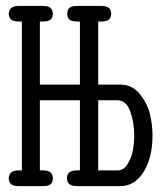

<svg xmlns="http://www.w3.org/2000/svg" viewBox="-20 -631 565 651"><path d="M9.8 -25.9Q9.8 -52.7 42 -53.2H54.2V-558.1H41Q10.3 -558.1 9.8 -584Q9.8 -593.8 16.8 -602.3Q23.9 -610.8 42 -610.8H127.9Q158.7 -610.8 159.2 -584Q159.2 -558.1 127.9 -558.1H115.2V-344.2H251V-558.1H238.8Q208 -558.1 208 -584Q208 -610.8 237.8 -610.8H325.2Q357.4 -610.8 356.9 -584Q356.9 -558.1 326.2 -558.1H313V-344.2H388.2Q428.2 -344.2 454.1 -312Q480 -279.8 488.5 -243.4Q497.1 -207 497.1 -171.9Q497.1 -96.7 467 -48.3Q437 0 388.2 0H240.2Q207 0 207 -26.9Q207 -52.7 238.8 -53.2H251V-291H115.2V-53.2H127.9Q158.7 -53.2 159.2 -25.9Q159.2 0 127.9 0H41Q9.8 0 9.8 -25.9ZM313 -53.2H378.9Q399.9 -53.2 413.3 -75.7Q426.8 -98.1 430.9 -123Q435.1 -147.9 435.1 -173.8Q435.1 -214.8 421.6 -252.9Q408.2 -291 377.9 -291H313Z"/></svg>

Font: CMU Typewriter Text
Style: Light
Weight: 200
Version: Version 0.7.0